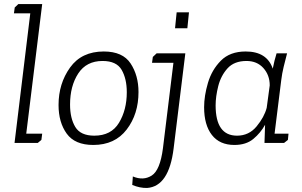

<svg xmlns="http://www.w3.org/2000/svg" viewBox="-20 -708 1495 951"><path d="M53 -671 71 -688H189L110 -46H189L185 -15L167 0H52L130 -642H49Z M270 -188Q270 -294 327 -373.5Q384 -453 494 -453Q588 -453 627 -393.5Q666 -334 666 -252Q666 -143 607.5 -66.5Q549 10 442 10Q351 10 310.5 -46Q270 -102 270 -188ZM327 -190Q327 -122 353 -79Q379 -36 447 -36Q531 -36 569.5 -100Q608 -164 608 -251Q608 -318 582.5 -362Q557 -406 488 -406Q408 -406 367.5 -344Q327 -282 327 -190Z M847 -568 855 -647H916L908 -568ZM737 -426 756 -444H898L840 27Q817 215 709 223Q673 224 635 208L638 166Q690 188 731.5 161.5Q773 135 787 27L839 -397H733Z M1402 -444Q1393 -410 1385 -377Q1377 -344 1373 -311L1340 -46H1409L1406 -15L1387 0H1290L1293 -90Q1271 -50 1235 -20Q1199 10 1141 10Q1068 10 1029.5 -39.5Q991 -89 991 -177Q991 -233 1010 -297.5Q1029 -362 1074 -407.5Q1119 -453 1197 -453Q1302 -453 1331 -368Q1339 -409 1350 -444ZM1201 -406Q1140 -406 1107 -369.5Q1074 -333 1061 -281.5Q1048 -230 1048 -186Q1048 -36 1154 -36Q1213 -36 1251 -82Q1289 -128 1301 -174L1316 -285Q1316 -336 1284.5 -371Q1253 -406 1201 -406Z"/></svg>

Font: Zilla Slab Light
Style: Italic
Weight: 300
Italic angle: -6°
Designer: Typotheque.com
Foundry: Typotheque type foundry
Version: Version 1.1; 2017; ttfautohint (v1.6)